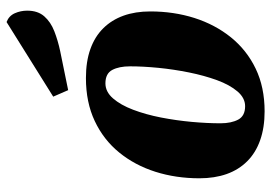

<svg xmlns="http://www.w3.org/2000/svg" viewBox="-142 -672 834 591"><g transform="rotate(-90 275.5 -377.0)"><path d="M227.7 20Q177.7 20 139 6.3Q100.3 -7.3 74.2 -33.5Q48 -59.7 34.8 -96.8Q21.7 -134 21.7 -180.7Q21.7 -253 41.8 -316.3Q62 -379.7 101.2 -427.7Q140.3 -475.7 197.8 -502.8Q255.3 -530 330.3 -530Q381.3 -530 419.5 -516.3Q457.7 -502.7 483.3 -476.8Q509 -451 522.2 -414.5Q535.3 -378 535.3 -332Q535.3 -259.7 515.2 -196.2Q495 -132.7 455.7 -83.8Q416.3 -35 359.2 -7.5Q302 20 227.7 20ZM243.7 -40Q269 -40 289.2 -63.7Q309.3 -87.3 323.7 -126.5Q338 -165.7 347.5 -212.7Q357 -259.7 361.7 -307.2Q366.3 -354.7 366.3 -394.3Q366.3 -428 355.2 -449Q344 -470 314 -470Q288 -470 267.7 -446.7Q247.3 -423.3 232.7 -384.7Q218 -346 208.8 -299Q199.7 -252 195.3 -204.3Q191 -156.7 191 -115.7Q191 -82.7 202.3 -61.3Q213.7 -40 243.7 -40ZM293 -584.7 273 -630.7 502.7 -774.3Q521.7 -767 529.7 -749Q537.7 -731 537.7 -710.7Q537.7 -678 520.2 -658.2Q502.7 -638.3 474.3 -627.3Q446 -616.3 413.3 -609.3Z"/></g></svg>

Font: Sansita Swashed Light
Style: Regular
Weight: 300
Designer: Pablo Cosgaya
Foundry: Omnibus-Type
Version: Version 1.003